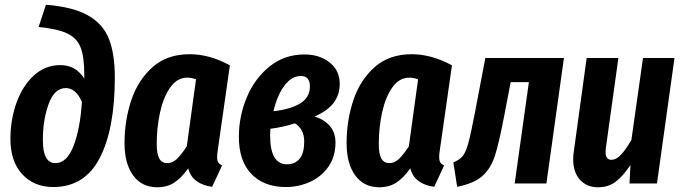

<svg xmlns="http://www.w3.org/2000/svg" viewBox="-20 -775 2881 811"><path d="M24 -188Q24 -269 49.5 -340.5Q75 -412 123 -456Q171 -500 235 -500Q300 -500 336 -443V-460Q336 -535 320.5 -574.5Q305 -614 264.5 -633.5Q224 -653 143 -661L174 -755Q288 -746 351.5 -710Q415 -674 440 -611Q465 -548 465 -448Q465 -231 401.5 -108Q338 15 205 15Q124 15 74 -39Q24 -93 24 -188ZM326 -345Q300 -403 258 -403Q210 -403 185.5 -336Q161 -269 161 -183Q161 -86 214 -86Q263 -86 291 -159.5Q319 -233 326 -345Z M951 -499 900 -142Q897 -124 897 -111Q897 -98 901.5 -90Q906 -82 918 -76L876 14Q837 9 810.5 -10Q784 -29 775 -64Q747 -24 716.5 -4Q686 16 644 16Q579 16 542.5 -34Q506 -84 506 -170Q506 -266 534.5 -351.5Q563 -437 624.5 -491.5Q686 -546 781 -546Q865 -546 951 -499ZM642 -168Q642 -124 653 -105Q664 -86 687 -86Q709 -86 728 -104.5Q747 -123 769 -157L808 -440Q789 -447 771 -447Q728 -447 699 -405.5Q670 -364 656 -300Q642 -236 642 -168Z M1415 -421Q1415 -375 1389.5 -341Q1364 -307 1309 -283Q1350 -270 1373.5 -242.5Q1397 -215 1397 -173Q1397 -113 1367 -70.5Q1337 -28 1289 -6.5Q1241 15 1188 15Q1095 15 1042 -40Q989 -95 989 -197Q989 -284 1022.5 -364Q1056 -444 1119 -494.5Q1182 -545 1266 -545Q1330 -545 1372.5 -511Q1415 -477 1415 -421ZM1135 -305Q1210 -314 1249.5 -339Q1289 -364 1289 -410Q1289 -454 1251 -454Q1212 -454 1181.5 -413.5Q1151 -373 1135 -305ZM1122 -231 1121 -203Q1121 -81 1192 -81Q1227 -81 1246 -105Q1265 -129 1265 -177Q1265 -229 1226 -254Q1176 -238 1122 -231Z M1889 -499 1838 -142Q1835 -124 1835 -111Q1835 -98 1839.5 -90Q1844 -82 1856 -76L1814 14Q1775 9 1748.5 -10Q1722 -29 1713 -64Q1685 -24 1654.5 -4Q1624 16 1582 16Q1517 16 1480.5 -34Q1444 -84 1444 -170Q1444 -266 1472.5 -351.5Q1501 -437 1562.5 -491.5Q1624 -546 1719 -546Q1803 -546 1889 -499ZM1580 -168Q1580 -124 1591 -105Q1602 -86 1625 -86Q1647 -86 1666 -104.5Q1685 -123 1707 -157L1746 -440Q1727 -447 1709 -447Q1666 -447 1637 -405.5Q1608 -364 1594 -300Q1580 -236 1580 -168Z M2288 0H2154L2214 -428H2137L2111 -292Q2088 -171 2070.5 -117Q2053 -63 2017.5 -31.5Q1982 0 1911 14L1895 -89Q1922 -100 1935 -116.5Q1948 -133 1958.5 -171.5Q1969 -210 1987 -304L2030 -530H2362Z M2401 -103Q2401 -119 2404 -137L2458 -530H2592L2539 -149Q2538 -143 2538 -133Q2538 -100 2562 -100Q2584 -100 2605 -123.5Q2626 -147 2647 -184L2696 -530H2829L2755 0H2639L2643 -78Q2613 -33 2582 -8.5Q2551 16 2506 16Q2458 16 2429.5 -16Q2401 -48 2401 -103Z"/></svg>

Font: Fira Sans Extra Condensed SemiBold
Style: Italic
Weight: 600
Width: 3
Italic angle: -8°
Designer: Carrois Corporate & Edenspiekermann AG
Foundry: Carrois Corporate GbR & Edenspiekermann AG
Version: Version 4.203